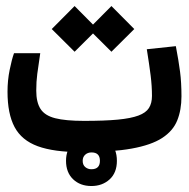

<svg xmlns="http://www.w3.org/2000/svg" viewBox="-20 -501 626 636"><path d="M248.5 2.9Q158.7 2.9 105.2 -16.6Q51.8 -36.1 28.3 -80.1Q4.9 -124 4.9 -197.3Q4.9 -234.9 12 -269.5Q19 -304.2 26.4 -324.7H113.3Q106.9 -281.7 103.5 -256.3Q100.1 -231 100.1 -200.7Q100.1 -162.1 114.3 -140.1Q128.4 -118.2 162.8 -109.4Q197.3 -100.6 258.3 -100.6Q326.2 -100.6 369.9 -104.7Q413.6 -108.9 438.5 -118.2Q463.4 -127.4 473.4 -143.3Q483.4 -159.2 483.4 -183.1Q483.4 -215.8 479 -251Q474.6 -286.1 466.3 -337.9L562.5 -348.1Q571.8 -299.3 576.4 -263.7Q581.1 -228 581.1 -182.1Q581.1 -136.7 567.1 -102.1Q553.2 -67.4 517.1 -43.9Q481 -20.5 416 -8.8Q351.1 2.9 248.5 2.9ZM349.1 -329.6 273.4 -404.8 349.1 -481 424.8 -404.8ZM227.1 -329.6 151.4 -404.8 227.1 -481 302.7 -404.8ZM282.7 115.2Q245.6 115.2 222.2 92.8Q198.7 70.3 198.7 31.7Q198.7 -6.3 222.9 -29.1Q247.1 -51.8 282.7 -51.8Q318.8 -51.8 343 -30Q367.2 -8.3 367.2 31.7Q367.2 71.3 343 93.3Q318.8 115.2 282.7 115.2ZM282.7 59.6Q311 59.6 311 31.7Q311 3.9 283.2 3.9Q270.5 3.9 262.2 11.5Q253.9 19 253.9 31.7Q253.9 45.4 262.5 52.5Q271 59.6 282.7 59.6Z"/></svg>

Font: Cascadia Mono
Style: Regular
Weight: 400
Monospace: yes
Designer: Aaron Bell
Foundry: Saja Typeworks
Version: Version 2404.023